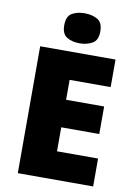

<svg xmlns="http://www.w3.org/2000/svg" viewBox="-100 -1001 750 1064"><g transform="rotate(10 274.5 -468.5)"><path d="M501 0H77V-714H501V-559H270V-447H484V-292H270V-157H501ZM289 -937Q330 -937 360.5 -920Q391 -903 391 -852Q391 -803 360.5 -785.5Q330 -768 289 -768Q247 -768 217.5 -785.5Q188 -803 188 -852Q188 -903 217.5 -920Q247 -937 289 -937Z"/></g></svg>

Font: Noto Sans Syriac Western Black
Style: Regular
Weight: 900
Designer: Patrick Giasson and the Monotype Design Team
Foundry: Monotype Imaging Inc.
Version: Version 3.000; ttfautohint (v1.8.4.7-5d5b)